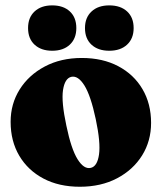

<svg xmlns="http://www.w3.org/2000/svg" viewBox="-20 -700 617 732"><path d="M292 -479Q371.5 -479 431 -447.5Q490.5 -416 523.2 -360.2Q556 -304.5 556 -231.5Q556 -162.5 521.8 -107.5Q487.5 -52.5 426.2 -20.2Q365 12 284.5 12Q205 12 145.8 -19.2Q86.5 -50.5 53.5 -106.2Q20.5 -162 20.5 -235.5Q20.5 -304 55 -359Q89.5 -414 150.8 -446.5Q212 -479 292 -479ZM326 -60Q351 -65.5 357.5 -111Q364 -156.5 345 -246Q326 -335.5 301.8 -374.2Q277.5 -413 251.5 -407Q227 -401 220.2 -356.5Q213.5 -312 233 -221Q251.5 -131.5 275.8 -92.8Q300 -54 326 -60ZM179 -506.5Q137 -506.5 112 -529.5Q87 -552.5 87 -593Q87 -633.5 112 -656.5Q137 -679.5 179 -679.5Q221.5 -679.5 246.2 -656.5Q271 -633.5 271 -593Q271 -553 246.2 -529.8Q221.5 -506.5 179 -506.5ZM396.5 -506.5Q354 -506.5 329 -529.5Q304 -552.5 304 -593Q304 -633 329 -656.2Q354 -679.5 396.5 -679.5Q439.5 -679.5 464.5 -656.5Q489.5 -633.5 489.5 -593Q489.5 -553 464.5 -529.8Q439.5 -506.5 396.5 -506.5Z"/></svg>

Font: Fraunces 72pt Soft Black
Style: Regular
Weight: 900
Version: Version 1.000;[b76b70a41]